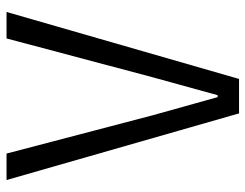

<svg xmlns="http://www.w3.org/2000/svg" viewBox="-104 -666 769 602"><g transform="rotate(-90 281.0 -364.5)"><path d="M227 0 18 -729H101L221 -271L278 -67H284L340 -270L462 -729H545L335 0Z"/></g></svg>

Font: Mona Sans SemiCondensed
Style: Regular
Weight: 400
Width: 4
Designer: Deni Anggara
Foundry: GitHub
Version: Version 2.000